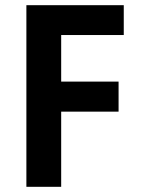

<svg xmlns="http://www.w3.org/2000/svg" viewBox="-20 -720 546 740"><path d="M81.7 0H215.8V-289.7H437V-405.5H215.8V-585H457V-700H81.7Z"/></svg>

Font: Tilda Sans VF
Style: Regular
Weight: 400
Designer: ParaType Ltd
Foundry: ParaType Ltd
Version: Version 1.010